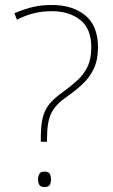

<svg xmlns="http://www.w3.org/2000/svg" viewBox="-20 -744 453 772"><path d="M144 -186Q144 -236 151 -267.5Q158 -299 176.5 -323Q195 -347 229 -371Q265 -397 291.5 -421.5Q318 -446 332.5 -477Q347 -508 347 -554Q347 -629 302.5 -664Q258 -699 188 -699Q151 -699 117.5 -691Q84 -683 48 -665L38 -691Q82 -709 115 -716.5Q148 -724 188 -724Q272 -724 323 -682Q374 -640 374 -554Q374 -504 357.5 -468.5Q341 -433 311.5 -405.5Q282 -378 242 -350Q203 -323 186 -288.5Q169 -254 169 -186V-174H144ZM133 -23Q133 -35 138 -44.5Q143 -54 158 -54Q176 -54 180.5 -44.5Q185 -35 185 -23Q185 -10 180.5 -1Q176 8 158 8Q143 8 138 -1Q133 -10 133 -23Z"/></svg>

Font: Noto Sans Thin
Style: Regular
Weight: 100
Designer: Monotype Design Team
Foundry: Monotype Imaging Inc.
Version: Version 2.007